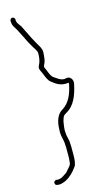

<svg xmlns="http://www.w3.org/2000/svg" viewBox="-133 -745 555 970"><g transform="rotate(-15 144.5 -260.0)"><path d="M26 -684 27 -675C27 -668 30 -658 37 -648C51 -627 56 -612 68 -590V-589H69C79 -566 91 -544 104 -523C107 -519 119 -502 119 -491C119 -469 116 -447 107 -432C98 -415 105 -406 113 -389C122 -368 128 -347 143 -336C166 -317 190 -301 229 -307V-299C219 -250 202 -209 165 -185H164C136 -169 122 -134 122 -87V-86C121 -79 121 -75 122 -71V-70C122 -61 126 -44 128 -35L130 -23C131 -18 131 -14 131 -7C132 0 132 6 132 12V56C132 63 131 72 130 81C130 98 120 104 113 113C104 124 100 130 87 137C78 143 67 152 49 152L42 151C36 151 28 156 28 163C28 172 33 177 41 177L48 178C61 178 72 174 84 169C111 155 131 135 148 110C155 101 158 76 158 56V12C158 6 158 0 157 -7V-8C157 -32 148 -46 148 -70C147 -74 147 -79 148 -87C148 -92 149 -99 150 -106L153 -125L159 -144C163 -154 170 -158 178 -163H179C222 -187 242 -236 254 -295C259 -315 244 -338 222 -332C197 -324 173 -348 161 -355H160C152 -363 147 -373 143 -382V-383C142 -388 133 -405 130 -414V-420C136 -433 139 -439 142 -454L144 -473C145 -480 145 -486 145 -492C145 -499 143 -507 138 -517C125 -540 117 -552 105 -576L72 -643C68 -649 55 -664 52 -676V-686C52 -692 45 -698 38 -698C32 -698 26 -691 26 -684ZM84 170C84 170 84 169 84 169C84 169 84 170 84 170ZM107 -430C107 -430 107 -429 107 -429C107 -429 107 -430 107 -430ZM130 77C130 77 130 76 130 76C130 76 130 77 130 77ZM142 -452Z"/></g></svg>

Font: Stray Cat
Style: LtCn
Weight: 300
Version: Version 1.0